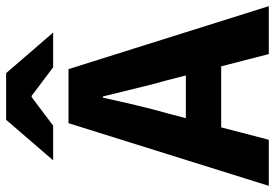

<svg xmlns="http://www.w3.org/2000/svg" viewBox="-161 -740 895 625"><g transform="rotate(-90 286.5 -427.5)"><path d="M-6 0 198 -652H374L579 0H423L338 -330Q324 -379 311 -434Q298 -489 285 -540H281Q270 -489 257 -434Q244 -379 230 -330L144 0ZM128 -155V-270H442V-155ZM77 -702 209 -855H361L493 -702H380L287 -772H283L190 -702Z"/></g></svg>

Font: Source Sans 3 ExtraLight
Style: Bold
Weight: 700
Version: Version 3.052;hotconv 1.1.0;makeotfexe 2.6.0